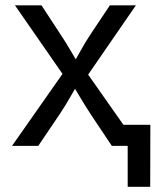

<svg xmlns="http://www.w3.org/2000/svg" viewBox="-20 -556 596 732"><path d="M25.9 0 241.7 -307.6 241.2 -241.2 37.1 -535.6H138.2L206.5 -431.2Q231.4 -394 251 -360.1Q270.5 -326.2 291 -293.9H246.6Q267.6 -326.2 285.9 -360.1Q304.2 -394 329.1 -431.2L398.9 -535.6H498L293.5 -238.8V-303.7L506.8 0H406.2L325.7 -120.6Q301.8 -157.2 282.7 -189.7Q263.7 -222.2 243.7 -253.4H288.1Q268.1 -222.2 250 -189.7Q231.9 -157.2 207.5 -120.6L126 0ZM466.8 156.2V0H430.2V-80.1H553.2L552.7 156.2Z"/></svg>

Font: Inter 20pt
Style: Regular
Weight: 400
Version: Version 4.001;git-66647c0bb